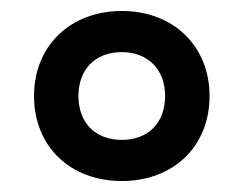

<svg xmlns="http://www.w3.org/2000/svg" viewBox="-20 -744 444 350"><path d="M202 -414C295 -414 362 -476 362 -569C362 -660 296 -724 202 -724C108 -724 42 -660 42 -569C42 -477 108 -414 202 -414ZM202 -489C154 -489 123 -520 123 -569C123 -617 153 -649 202 -649C250 -649 281 -617 281 -569C281 -520 250 -489 202 -489Z"/></svg>

Font: Noto Sans Armenian SemiCondensed SemiBold
Style: Regular
Weight: 600
Width: 4
Designer: Monotype Design Team
Foundry: Monotype Imaging Inc.
Version: Version 2.008